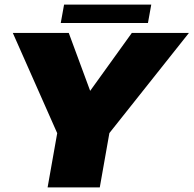

<svg xmlns="http://www.w3.org/2000/svg" viewBox="-20 -819 846 839"><path d="M230 -237 36 -675H280.5L374 -422L556 -675H805.5L458 -237.5L416 0H188ZM260 -799H641L626.5 -718.5H245.5Z"/></svg>

Font: Rudi
Style: Regular
Weight: 400
Italic angle: -10°
Designer: Tyler Finck
Foundry: Etcetera Type Company
Version: Version 1.111; ttfautohint (v1.8.4)